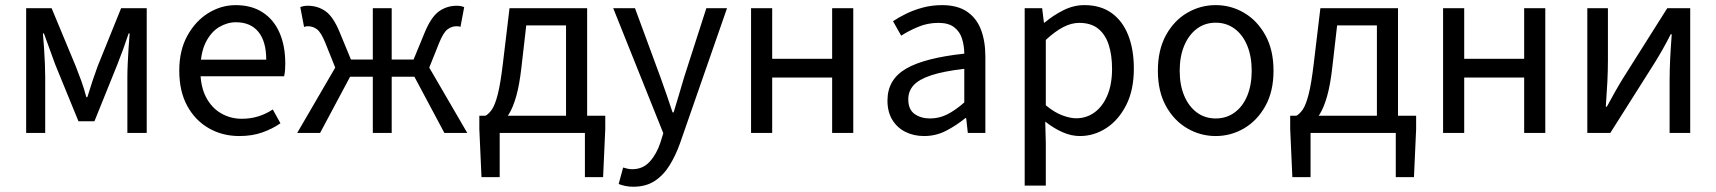

<svg xmlns="http://www.w3.org/2000/svg" viewBox="-20 -518 6687 748"><path d="M81.9 0V-486H181.1L274.9 -260.4Q286.2 -231.9 296.8 -202.7Q307.3 -173.6 316.3 -139.7H320.3Q330.6 -173.6 340.4 -202.7Q350.2 -231.9 360.6 -260.4L451.8 -486H551.6V0H476.2V-218.4Q476.2 -240.7 477.6 -270.3Q479 -299.9 480.9 -331Q482.9 -362.2 485.1 -387.7H481.1Q471.1 -357.1 459.7 -326Q448.3 -294.8 437.3 -267.1L347.9 -45.5H285.7L195 -267.1Q185 -294.8 173.6 -326Q162.1 -357.1 151.1 -387.7H147.1Q149.4 -362.2 151.6 -331Q153.8 -299.9 154.9 -270.3Q156.1 -240.7 156.1 -218.4V0Z M912.4 12Q846.8 12 793.7 -18.3Q740.5 -48.6 709.4 -105.5Q678.4 -162.5 678.4 -242.9Q678.4 -322.1 710.1 -379.2Q741.7 -436.4 791.8 -467.2Q841.8 -498 897.9 -498Q960.3 -498 1003.5 -469.7Q1046.8 -441.5 1069.1 -390.3Q1091.4 -339.2 1091.4 -270Q1091.4 -257.5 1090.5 -245.2Q1089.6 -232.9 1086.9 -220.8H737.3V-285.6H1017.2Q1017.2 -356.4 986.7 -393.9Q956.1 -431.3 899.1 -431.3Q865.7 -431.3 834 -412.7Q802.3 -394 781.5 -352.8Q760.7 -311.5 760.7 -243.7Q760.7 -181.8 782.4 -139.9Q804.2 -98 841.1 -76.6Q877.9 -55.3 921.7 -55.3Q957.2 -55.3 987.4 -65Q1017.7 -74.8 1042.7 -91.6L1072.6 -37.7Q1041.3 -16 1001.7 -2Q962.1 12 912.4 12Z M1137.8 0 1286 -254.7 1247.2 -351.5Q1230.8 -392 1214.9 -403.9Q1198.9 -415.7 1180.8 -415.7Q1175.8 -415.7 1172.7 -415.4Q1169.6 -415 1164.6 -413L1149.9 -490.1Q1162 -495.6 1178.8 -495.6Q1217.7 -495.6 1247.8 -474.6Q1277.8 -453.6 1302.6 -394.1L1347.2 -286.1H1432.4V-486.1H1506V-286.1H1591.2L1635.7 -394.1Q1660.9 -453.6 1691.3 -474.6Q1721.6 -495.6 1759.6 -495.6Q1776.4 -495.6 1788.4 -490.1L1773.8 -413Q1769.8 -415 1766.2 -415.4Q1762.6 -415.7 1757.6 -415.7Q1740 -415.7 1723.8 -403.9Q1707.6 -392 1691.1 -351.5L1652.3 -254.7L1800.5 0H1711.3L1594.4 -219.1H1506V0H1432.4V-219.1H1343.9L1227 0Z M1926.7 0V172H1855.8L1847.4 -14.9V-67H2338V-14.9L2329.6 172H2258.7V0ZM2185.2 -24.7V-419.1H2030.2L2011.3 -254.8Q2003.7 -187.5 1991.2 -143.3Q1978.6 -99.1 1962.5 -73.3Q1946.3 -47.5 1927.7 -35Q1909.2 -22.6 1889.7 -18.8L1871.3 -67Q1884.8 -74.3 1896.8 -92Q1908.8 -109.7 1919.4 -151.1Q1929.9 -192.4 1939.2 -270.8L1965 -486.1H2267.4V-24.7Z M2447.3 209.5Q2430.5 209.5 2416.3 206.5Q2402.2 203.5 2390.2 198.8L2407.6 134.7Q2417.1 137.7 2426.1 139.5Q2435.1 141.2 2443.4 141.2Q2484.7 141.2 2511.6 111.4Q2538.4 81.6 2553 36.9L2564.1 1L2369 -486.1H2453.8L2553 -217Q2564.6 -185.5 2576.7 -149.9Q2588.8 -114.3 2600.3 -80H2604.3Q2614.9 -113.5 2625.2 -149.2Q2635.6 -184.8 2645.2 -217L2731.8 -486.1H2812.4L2629.3 40Q2612.1 88.1 2588.3 126.5Q2564.5 165 2530.2 187.2Q2496 209.5 2447.3 209.5Z M2906 0V-486.1H2988.3V-288.8H3221.9V-486.1H3304.2V0H3221.9V-215.9H2988.3V0Z M3580.3 12Q3539.6 12 3507.2 -4.3Q3474.8 -20.5 3456.1 -51.5Q3437.4 -82.4 3437.4 -126.2Q3437.4 -208 3509.4 -250.2Q3581.4 -292.3 3736.7 -309Q3736.5 -339.5 3728 -367Q3719.5 -394.6 3697.5 -411.7Q3675.4 -428.9 3635.9 -428.9Q3594.1 -428.9 3557.1 -413.4Q3520 -397.9 3490.9 -379L3459 -435.4Q3481.3 -450.4 3511 -464.9Q3540.7 -479.4 3575.9 -488.7Q3611.1 -498 3650.1 -498Q3709.2 -498 3746.4 -473.3Q3783.6 -448.6 3801.2 -403.6Q3818.8 -358.6 3818.8 -297.7V0H3750.5L3744.1 -57.9H3740.8Q3705.7 -29.1 3665.8 -8.5Q3625.9 12 3580.3 12ZM3603.2 -56.5Q3638.6 -56.5 3670.1 -72.3Q3701.6 -88.1 3736.7 -118.9V-249.9Q3655 -240.4 3607.3 -224.5Q3559.6 -208.6 3539 -185.6Q3518.5 -162.7 3518.5 -131.5Q3518.5 -91.2 3543.3 -73.8Q3568.1 -56.5 3603.2 -56.5Z M3972 205.1V-486.1H4040L4046.9 -430H4049.6Q4082.7 -457.9 4122.6 -478Q4162.6 -498.1 4204.6 -498.1Q4267.4 -498.1 4310.3 -467.5Q4353.1 -437 4375.2 -381.3Q4397.3 -325.5 4397.3 -250.4Q4397.3 -167.6 4367.7 -109Q4338 -50.4 4290.2 -19.2Q4242.3 12 4186.8 12Q4153.9 12 4119.7 -2.9Q4085.5 -17.8 4052.1 -44.3L4054.3 40.5V205.1ZM4172.6 -57.2Q4212.8 -57.2 4244.4 -80.3Q4275.9 -103.3 4294.1 -146.5Q4312.4 -189.7 4312.4 -249.7Q4312.4 -303.3 4299.3 -343.7Q4286.2 -384 4258.1 -406.5Q4230 -428.9 4184.2 -428.9Q4153.8 -428.9 4122 -412.3Q4090.2 -395.8 4054.3 -362.5V-107.8Q4087.6 -80.2 4118.3 -68.7Q4149 -57.2 4172.6 -57.2Z M4716.2 12Q4656.6 12 4605.1 -18.1Q4553.7 -48.1 4522.3 -105Q4490.9 -161.9 4490.9 -242.4Q4490.9 -323.5 4522.3 -380.8Q4553.7 -438 4605.1 -468Q4656.6 -498.1 4716.2 -498.1Q4775.7 -498.1 4826.9 -468Q4878 -438 4909.7 -380.8Q4941.4 -323.5 4941.4 -242.4Q4941.4 -161.9 4909.7 -105Q4878 -48.1 4826.9 -18.1Q4775.7 12 4716.2 12ZM4716.2 -56.5Q4758 -56.5 4789.8 -79.7Q4821.6 -102.9 4839 -144.8Q4856.4 -186.7 4856.4 -242.4Q4856.4 -298.1 4839 -340.3Q4821.6 -382.6 4789.8 -406.1Q4758 -429.6 4716.2 -429.6Q4674.4 -429.6 4642.9 -406.1Q4611.4 -382.6 4593.6 -340.3Q4575.9 -298.1 4575.9 -242.4Q4575.9 -186.7 4593.6 -144.8Q4611.4 -102.9 4642.9 -79.7Q4674.4 -56.5 4716.2 -56.5Z M5085.7 0V172H5014.8L5006.4 -14.9V-67H5497V-14.9L5488.6 172H5417.7V0ZM5344.2 -24.7V-419.1H5189.2L5170.3 -254.8Q5162.7 -187.5 5150.2 -143.3Q5137.6 -99.1 5121.5 -73.3Q5105.3 -47.5 5086.7 -35Q5068.2 -22.6 5048.7 -18.8L5030.3 -67Q5043.8 -74.3 5055.8 -92Q5067.8 -109.7 5078.4 -151.1Q5088.9 -192.4 5098.2 -270.8L5124 -486.1H5426.4V-24.7Z M5602 0V-486.1H5684.3V-288.8H5917.9V-486.1H6000.2V0H5917.9V-215.9H5684.3V0Z M6163.9 0V-486H6244.2V-284.1Q6244.2 -244.1 6242 -198.9Q6239.7 -153.8 6235.9 -102.1H6239.9Q6254.3 -128.8 6271.5 -159.5Q6288.8 -190.2 6302.5 -212.2L6475.3 -486H6564.8V0H6484.5V-202.5Q6484.5 -241.3 6486.6 -286.7Q6488.8 -332.2 6492.8 -384.5H6488.8Q6475.1 -357 6457.8 -326.5Q6440.6 -296.1 6426.2 -273.1L6253.4 0Z"/></svg>

Font: Source Sans 3 VF
Style: Regular
Weight: 200
Designer: Paul D. Hunt
Foundry: Adobe
Version: Version 3.046;hotconv 1.0.118;makeotfexe 2.5.65603